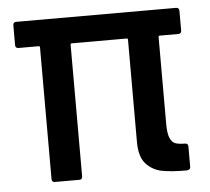

<svg xmlns="http://www.w3.org/2000/svg" viewBox="-43 -554 655 600"><g transform="rotate(-5 284.5 -254.5)"><path d="M530 -427H472Q468 -427 468 -423V-150Q468 -121 474 -106.5Q480 -92 491 -88Q502 -84 521 -84Q531 -84 531 -74V-10Q531 0 517 0Q472 0 442.5 -5.5Q413 -11 392.5 -33Q372 -55 372 -102V-423Q372 -427 368 -427H196Q192 -427 192 -423V-10Q192 0 182 0H106Q96 0 96 -10V-423Q96 -427 92 -427H29Q19 -427 19 -437V-499Q19 -509 29 -509H530Q540 -509 540 -499V-437Q540 -427 530 -427Z"/></g></svg>

Font: Barlow Semi Condensed Medium
Style: Regular
Weight: 500
Width: 4
Designer: Jeremy Tribby
Foundry: Tribby Type
Version: Version 1.422; ttfautohint (v1.8)